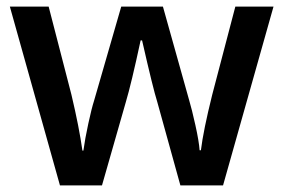

<svg xmlns="http://www.w3.org/2000/svg" viewBox="-20 -560 857 580"><path d="M524.9 0 455.1 -252Q442.4 -292 409.2 -438H404.8Q376.5 -306.2 359.9 -251L288.1 0H161.1L9.8 -540H127L195.8 -273.9Q219.2 -175.3 229 -105H231.9Q236.8 -140.6 246.8 -186.8Q256.8 -232.9 264.2 -255.9L346.2 -540H472.2L551.8 -255.9Q559.1 -231.9 570.1 -182.6Q581.1 -133.3 583 -106H586.9Q594.2 -166 621.1 -273.9L690.9 -540H806.2L653.8 0Z"/></svg>

Font: Open Sans Semibold
Style: Regular
Weight: 600
Foundry: Ascender Corporation
Version: Version 1.10; ttfautohint (v1.5.65-e2d9)